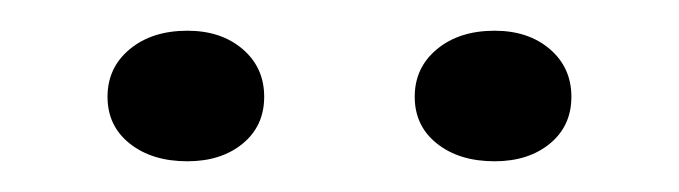

<svg xmlns="http://www.w3.org/2000/svg" viewBox="-20 -721 442 125"><path d="M302 -701Q324 -701 338 -689Q352 -677 352 -658Q352 -639 338 -627.5Q324 -616 302 -616Q279 -616 264.5 -627.5Q250 -639 250 -658Q250 -677 264.5 -689Q279 -701 302 -701ZM102 -701Q124 -701 138 -689Q152 -677 152 -658Q152 -639 138 -627.5Q124 -616 102 -616Q79 -616 64.5 -627.5Q50 -639 50 -658Q50 -677 64.5 -689Q79 -701 102 -701Z"/></svg>

Font: Kalnia Thin Thin
Style: Regular
Weight: 250
Version: Version 1.105